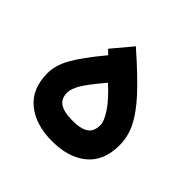

<svg xmlns="http://www.w3.org/2000/svg" viewBox="-126 -582 702 702"><g transform="rotate(45 225.5 -231.0)"><path d="M141.6 -165.5C141.6 -178.7 147.5 -194.8 159.2 -214.4C170.9 -233.4 191.9 -260.7 221.7 -295.9C252 -268.6 274.4 -243.7 289.6 -220.7C304.7 -197.8 312 -180.2 312 -167.5C312 -145.5 305.7 -129.9 292.5 -120.6C279.3 -110.8 258.3 -106 228.5 -106C198.7 -106 176.8 -110.8 162.6 -120.1C148.4 -129.4 141.6 -144.5 141.6 -165.5ZM228 0C284.7 0 329.6 -13.7 363.3 -41.5C397 -69.3 413.6 -110.4 413.6 -164.6C413.6 -193.8 406.7 -222.7 392.6 -251C378.4 -278.8 356.9 -308.6 328.1 -339.8C299.3 -371.1 259.3 -409.7 207 -455.6L199.7 -462.4L193.4 -454.6L140.1 -391.1L134.3 -384.3L140.6 -377.9L151.4 -367.7C110.4 -318.4 81.5 -278.8 65.4 -249.5C48.8 -220.2 40.5 -191.9 40.5 -165C40.5 -110.8 57.6 -69.8 91.8 -42C125.5 -14.2 170.9 0 228 0Z"/></g></svg>

Font: Shabnam FD Medium
Style: Regular
Weight: 500
Foundry: DejaVu fonts team - Redesigned by Saber Rastikerdar - Based on Vazir font
Version: Version 5.00;October 20, 2019;FontCreator 12.0.0.2547 64-bit